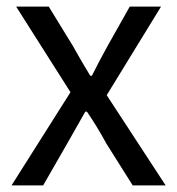

<svg xmlns="http://www.w3.org/2000/svg" viewBox="-20 -563 538 583"><path d="M15 0 194 -283 29 -543H128L201 -424Q226 -379 254 -333H259Q282 -379 307 -424L374 -543H469L304 -274L483 0H383L303 -127Q276 -177 244 -224H239Q212 -177 184 -127L111 0Z"/></svg>

Font: Gothic Nguyen
Style: Regular
Weight: 400
Designer: MORI Takayuki
Version: Version 1.220;July 21, 2023;FontCreator 14.0.0.2814 64-bit